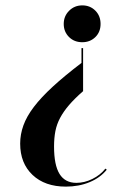

<svg xmlns="http://www.w3.org/2000/svg" viewBox="-20 -525 472 714"><path d="M377 106Q353 136 313 152.5Q273 169 225 169Q147 169 101 125.5Q55 82 55 9Q55 -25 67 -58.5Q79 -92 106 -127.5Q133 -163 176.5 -203Q220 -243 283 -291V-346H289V-186Q257 -158 236.5 -134Q216 -110 203.5 -86.5Q191 -63 186 -37.5Q181 -12 181 20Q181 89 201.5 122Q222 155 264 155Q294 155 323.5 140.5Q353 126 372 102ZM354 -436Q354 -406 334.5 -387Q315 -368 286 -368Q256 -368 236.5 -387.5Q217 -407 217 -436Q217 -465 237 -485Q257 -505 286 -505Q315 -505 334.5 -485.5Q354 -466 354 -436Z"/></svg>

Font: Moniqa Black
Style: Regular
Weight: 900
Designer: Rajesh Rajput
Foundry: Rajesh Rajput
Version: Version 1.000